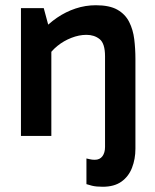

<svg xmlns="http://www.w3.org/2000/svg" viewBox="-20 -519 592 733"><path d="M372 194Q347 194 331 190Q315 186 310 184V86Q316 87 323.5 89Q331 91 342 91Q361 91 371 77.5Q381 64 381 42V-304Q381 -353 360.5 -369.5Q340 -386 310 -386Q282 -386 252.5 -374.5Q223 -363 199 -343.5Q175 -324 160 -299L151 -362H176V0H60V-488H147L171 -399L137 -398Q165 -429 198 -451.5Q231 -474 268.5 -486.5Q306 -499 346 -499Q398 -499 428 -482Q458 -465 473 -435.5Q488 -406 492.5 -369.5Q497 -333 497 -294V49Q497 88 484 121.5Q471 155 443.5 174.5Q416 194 372 194Z"/></svg>

Font: Gabarito Medium
Style: Regular
Weight: 500
Designer: Leandro Assis / Alvaro Franca / Felipe Casaprima
Foundry: Naipe Foundry
Version: Version 1.000